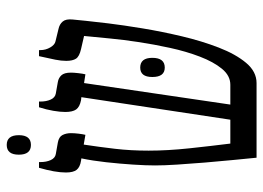

<svg xmlns="http://www.w3.org/2000/svg" viewBox="-126 -657 783 571"><g transform="rotate(-90 265.5 -371.5)"><path d="M82 0Q79 -31 75 -71.5Q71 -112 67.5 -154.5Q64 -197 61.5 -236Q59 -275 59 -302Q59 -329 61.5 -367.5Q64 -406 68.5 -447Q73 -488 80 -521L73 -522Q54 -525 46 -535Q38 -545 38 -567Q38 -599 52 -647H69V-643Q69 -625 75 -612Q81 -599 93 -597L127 -591Q144 -588 149.5 -577Q155 -566 155 -552Q155 -542 153.5 -529.5Q152 -517 150 -509L121 -514Q114 -468 108.5 -421Q103 -374 103 -321Q103 -264 110 -199Q117 -134 124 -78H195L262 -521L253 -522Q233 -526 225.5 -536.5Q218 -547 218 -569Q218 -584 221.5 -604.5Q225 -625 232 -647H249V-643Q249 -625 255 -612Q261 -599 273 -597L307 -591Q319 -589 327 -580.5Q335 -572 335 -552Q335 -544 333.5 -530.5Q332 -517 330 -509L304 -513L240 -78H299Q326 -78 346.5 -103Q367 -128 382.5 -168.5Q398 -209 408.5 -257Q419 -305 426 -351.5Q433 -398 436.5 -435.5Q440 -473 442 -492L444 -513L405 -522Q383 -527 376.5 -537Q370 -547 370 -566Q370 -581 373.5 -598.5Q377 -616 384 -647H402V-643Q402 -627 410 -613.5Q418 -600 428 -598L465 -589Q479 -586 487 -576.5Q495 -567 493 -547L489 -507Q487 -486 481.5 -441Q476 -396 466.5 -338.5Q457 -281 443 -222Q429 -163 409.5 -112.5Q390 -62 364 -31Q338 0 304 0ZM322 -310Q322 -346 350 -346Q379 -346 379 -310Q379 -273 350 -273Q322 -273 322 -310ZM120 -671Q91 -671 91 -707Q91 -743 120 -743Q149 -743 149 -707Q149 -671 120 -671Z"/></g></svg>

Font: Noto Serif Hebrew ExtraCondensed
Style: Regular
Weight: 400
Width: 2
Designer: Monotype Design Team
Foundry: Monotype Imaging Inc.
Version: Version 2.004; ttfautohint (v1.8.4.7-5d5b)